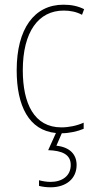

<svg xmlns="http://www.w3.org/2000/svg" viewBox="-20 -557 401 817"><path d="M306 145C306 99 276 69 220 63L243 10C274 10 311 2 336 -9V-35C307 -22 273 -15 241 -15C125 -15 77 -117 77 -258C77 -422 144 -512 251 -512C278 -512 305 -507 329 -494L338 -518C312 -531 284 -537 250 -537C126 -537 51 -435 51 -258C51 -106 103 -2 218 9L185 82C244 84 281 100 281 145C281 192 244 217 195 217C179 217 161 214 146 210V234C161 238 179 240 195 240C262 240 306 203 306 145Z"/></svg>

Font: Noto Sans Gujarati Condensed Thin
Style: Regular
Weight: 100
Width: 3
Designer: Jelle Bosma - Monotype Design Team, Universal Thirst
Foundry: Monotype Imaging Inc.
Version: Version 2.106